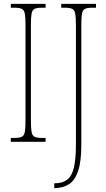

<svg xmlns="http://www.w3.org/2000/svg" viewBox="-20 -734 550 994"><path d="M36 0V-20H56Q81 -20 93 -26Q105 -32 108.5 -51Q112 -70 112 -108V-606Q112 -645 108.5 -663.5Q105 -682 93 -688Q81 -694 56 -694H36V-714H216V-694H196Q171 -694 159 -688Q147 -682 143.5 -663.5Q140 -645 140 -606V-108Q140 -70 143.5 -51Q147 -32 159 -26Q171 -20 196 -20H216V0ZM261 240V215H262Q303 215 327.5 196.5Q352 178 362.5 134Q373 90 373 16V-606Q373 -645 369.5 -663.5Q366 -682 354 -688Q342 -694 317 -694H297V-714H477V-694H457Q432 -694 420 -688Q408 -682 404.5 -663.5Q401 -645 401 -606V15Q401 102 384.5 151Q368 200 337.5 219.5Q307 239 263 240Z"/></svg>

Font: Noto Serif Ethiopic ExtraCondensed Thin
Style: Regular
Weight: 100
Width: 2
Designer: Monotype Design Team
Foundry: Monotype Imaging Inc.
Version: Version 2.102; ttfautohint (v1.8.4.7-5d5b)